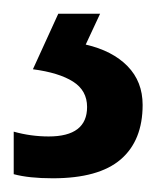

<svg xmlns="http://www.w3.org/2000/svg" viewBox="-25 -20 233 280"><path d="M183 133Q183 185 151 212.5Q119 240 52 240Q17 240 -5 234V172Q20 179 46 179Q102 179 102 136Q102 112 81.5 99Q61 86 23 81L60 0H121L100 45Q139 54 161 76.5Q183 99 183 133Z"/></svg>

Font: Noto Sans Telugu Condensed Medium
Style: Regular
Weight: 500
Width: 3
Designer: Jelle Bosma - Monotype Design Team
Foundry: Monotype Imaging Inc.
Version: Version 2.005; ttfautohint (v1.8.4.7-5d5b)